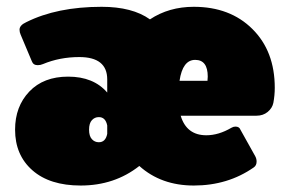

<svg xmlns="http://www.w3.org/2000/svg" viewBox="-20 -537 865 573"><path d="M515.8 -295.8H599.2Q599.2 -298.3 599.6 -302.5Q600 -306.7 600 -308.3Q600 -358.3 562.5 -358.3Q525 -358.3 515.8 -295.8ZM558.3 -516.7Q666.7 -516.7 733.3 -450.4Q800 -384.2 800 -275Q800 -252.5 795.8 -230Q792.5 -214.2 778.8 -202.9Q765 -191.7 745.8 -191.7H519.2Q536.7 -133.3 595.8 -133.3Q632.5 -133.3 670.8 -155.8Q676.7 -159.2 682.5 -159.2Q694.2 -159.2 697.5 -150L741.7 -70.8Q745.8 -63.3 745.8 -55Q745.8 -43.3 737.5 -37.5Q660 16.7 558.3 16.7Q460.8 16.7 395.8 -41.7Q321.7 16.7 220.8 16.7Q128.3 16.7 76.7 -28.8Q25 -74.2 25 -150Q25 -219.2 67.5 -263.8Q110 -308.3 183.3 -308.3Q259.2 -308.3 300 -260.8V-300Q300 -366.7 216.7 -366.7Q158.3 -366.7 108.3 -345.8Q100.8 -342.5 92.5 -342.5Q79.2 -342.5 75 -354.2L41.7 -433.3Q38.3 -440.8 38.3 -448.3Q38.3 -461.7 58.3 -470.8Q150 -516.7 283.3 -516.7Q375 -516.7 427.5 -479.2Q484.2 -516.7 558.3 -516.7ZM300 -162.5Q295 -187.5 275 -187.5Q262.5 -187.5 254.2 -178.3Q245.8 -169.2 245.8 -150Q245.8 -130.8 254.2 -121.7Q262.5 -112.5 275 -112.5Q295 -112.5 300 -137.5Z"/></svg>

Font: BoonTook Mon
Style: Regular
Weight: 400
Designer: Sungsit Sawaiwan
Foundry: FontUni
Version: Version 3.0